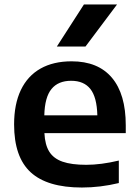

<svg xmlns="http://www.w3.org/2000/svg" viewBox="-20 -828 618 858"><path d="M542 -233H178.5Q181 -181 200.2 -150.2Q219.5 -119.5 259.5 -105.5Q299.5 -91.5 365.5 -91.5Q431 -91.5 511 -110.5V-10Q428 10 346 10Q191.5 10 117.2 -58Q43 -126 43 -272Q43 -362.5 73.2 -425.8Q103.5 -489 161 -521.5Q218.5 -554 300 -554Q418 -554 480 -480.8Q542 -407.5 542 -268ZM178 -312.5H415Q413 -393.5 384 -430.2Q355 -467 298 -467Q240 -467 210 -430.2Q180 -393.5 178 -312.5ZM234 -620 355 -808H503L362 -620Z"/></svg>

Font: Encode Sans Semi Expanded SmBd
Style: Regular
Weight: 600
Width: 6
Designer: Multiple Designers
Foundry: Impallari Type
Version: Version 2.000